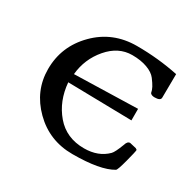

<svg xmlns="http://www.w3.org/2000/svg" viewBox="-105 -540 671 661"><g transform="rotate(30 230.5 -210.0)"><path d="M434.6 -120.1 440.4 -116.2Q440.4 -109.4 429.2 -66.9Q418 -24.4 413.1 -21.5Q366.2 6.8 255.9 6.8Q164.1 6.8 100.6 -56.2Q37.1 -119.1 37.1 -205.1Q37.1 -295.9 102.1 -361.3Q167 -426.8 262.7 -426.8Q347.7 -426.8 427.7 -410.2Q426.8 -323.2 426.8 -316.4Q426.8 -303.7 403.3 -303.7Q390.6 -303.7 385.7 -310.5Q383.8 -321.3 378.4 -331.5Q373 -341.8 361.3 -357.4Q349.6 -373 324.2 -382.3Q298.8 -391.6 264.6 -391.6Q210 -391.6 169.4 -344.2Q128.9 -296.9 123 -234.4L374 -241.2V-195.3L120.1 -200.2Q126 -128.9 168 -79.6Q210 -30.3 280.3 -30.3Q336.9 -30.3 371.1 -64.5Q379.9 -73.2 393.6 -109.4Q398.4 -126 409.2 -126Z"/></g></svg>

Font: Crimson Text
Style: Regular
Weight: 400
Version: Version 0.13